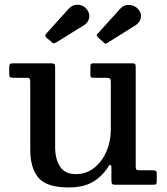

<svg xmlns="http://www.w3.org/2000/svg" viewBox="-20 -791 714 822"><path d="M109.5 -151V-441Q109.5 -450.5 107 -454.2Q104.5 -458 95.5 -458H37.5Q27.5 -458 23.5 -460.2Q19.5 -462.5 19.5 -472.5V-501.5Q19.5 -513.5 22.8 -516.8Q26 -520 37.5 -520H197Q208.5 -520 212.2 -517.5Q216 -515 216 -504V-162.5Q216 -109.5 237.2 -77.5Q258.5 -45.5 304 -45.5Q349 -45.5 382.8 -72Q416.5 -98.5 435.5 -142Q454.5 -185.5 454.5 -237V-440.5Q454.5 -452.5 449.8 -455.2Q445 -458 434 -458H382Q374.5 -458 370.8 -459.5Q367 -461 367 -468.5V-505Q367 -513.5 369.2 -516.8Q371.5 -520 380 -520H548.5Q556.5 -520 558.8 -516.5Q561 -513 561 -504.5V-79.5Q561 -67.5 564 -64.8Q567 -62 579 -62H634.5Q641.5 -62 646.2 -59.8Q651 -57.5 651 -49.5V-17Q651 -7 648.8 -3.5Q646.5 0 637 0H474.5Q463 0 460 -3.8Q457 -7.5 457 -19.5V-76Q457 -81.5 453.2 -84.5Q449.5 -87.5 444 -78Q420 -38.5 379.5 -13.5Q339 11.5 274 11.5Q180 11.5 144.8 -29.8Q109.5 -71 109.5 -151ZM198.5 -613.5 180 -628.5Q172.5 -636.5 174 -641Q175.5 -645.5 183 -652.5L274 -753.5Q290 -771.5 312.8 -770.8Q335.5 -770 350 -753Q365 -736 362 -715.8Q359 -695.5 339.5 -683L229 -614.5Q218 -607.5 212.5 -605.8Q207 -604 198.5 -613.5ZM422 -611 402.5 -628Q395 -636 394.2 -639.2Q393.5 -642.5 401 -650L494.5 -753.5Q511 -771.5 534.2 -769.8Q557.5 -768 572 -751.5Q587 -734 582.8 -714.2Q578.5 -694.5 560.5 -683L440 -607.5Q433 -603 430.2 -604.2Q427.5 -605.5 422 -611Z"/></svg>

Font: Besley Medium
Style: Regular
Weight: 500
Designer: Owen Earl
Foundry: indestructible type*
Version: Version 2.001; ttfautohint (v1.8.3)